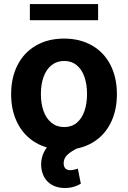

<svg xmlns="http://www.w3.org/2000/svg" viewBox="-20 -727 630 945"><path d="M34.8 -263.2Q34.8 -345.3 66.5 -407Q98.1 -468.8 157.2 -502.9Q216.2 -537.1 295.2 -537.1Q374.3 -537.1 433.4 -502.9Q492.5 -468.8 523.9 -407Q555.4 -345.3 555.4 -263.2Q555.4 -182.2 523.9 -120.2Q492.5 -58.2 433.4 -24Q374.3 10.2 295.2 10.2Q216.2 10.2 157.2 -24Q98.1 -58.2 66.5 -120.2Q34.8 -182.2 34.8 -263.2ZM408.4 -264.4Q408.4 -311.3 395.7 -348.1Q383 -385 357.8 -406Q332.6 -427 296.3 -427Q259.5 -427 233.5 -406Q207.6 -385 194.4 -348.4Q181.3 -311.9 181.3 -264.4Q181.3 -216.9 194.4 -180.2Q207.6 -143.6 233.5 -122.6Q259.5 -101.6 296.3 -101.6Q332.6 -101.6 357.8 -122.6Q383 -143.6 395.7 -180.5Q408.4 -217.4 408.4 -264.4ZM184.5 106.9Q179.6 78.9 186.2 50.2Q192.8 21.5 211.5 -2.1Q230.2 -25.8 259.9 -39.2L366.3 0Q329.7 17.5 311.5 35Q293.3 52.5 293.3 76.4Q293.3 93 301.6 101.9Q309.9 110.7 326.6 110.7Q333.2 110.7 339.6 109.3Q346.1 107.9 351.7 106.5Q358 104.2 363.1 102.9L377.8 177.3Q363.5 186 343.5 192.2Q323.6 198.3 299.6 198.3Q253.5 198.3 223.1 174.4Q192.7 150.5 184.5 106.9ZM462.9 -627.7H127V-707H462.9Z"/></svg>

Font: WEMIX Pretendard Variable
Style: Regular
Weight: 400
Designer: Base glyphs from Inter by Rasmus Andersson; Hangeul glyphs from Noto Sans CJK(Source Han Sans) by Jang Soo-young and Kan
Foundry: Kil Hyung-jin
Version: Version 1.000;Glyphs 3.2 (3208)